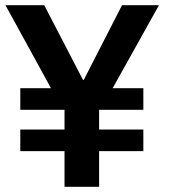

<svg xmlns="http://www.w3.org/2000/svg" viewBox="-20 -718 655 738"><path d="M361 -137V0H228V-137H58V-220H228V-296H58V-379H176L1 -698H150L299 -411H302L449 -698H591L413 -379H531V-296H361V-220H531V-137Z"/></svg>

Font: Plexus Sans SemiBold
Style: Regular
Weight: 600
Version: Version 2.001;PS 002.001;hotconv 1.0.70;makeotf.lib2.5.58329